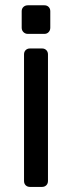

<svg xmlns="http://www.w3.org/2000/svg" viewBox="-20 -539 277 740"><path d="M141.9 -352.2Q152.1 -352.2 158.5 -345.8Q164.9 -339.4 164.9 -329.3V158.4Q164.9 168.6 158.5 175Q152.1 181.4 141.9 181.4H95.5Q85.3 181.4 78.9 175Q72.6 168.6 72.6 158.4V-329.3Q72.6 -339.4 78.9 -345.8Q85.3 -352.2 95.5 -352.2ZM150.9 -518.6Q161.1 -518.6 167.4 -512.3Q173.8 -505.9 173.8 -495.7V-432.2Q173.8 -422 167.4 -415.2Q161.1 -408.4 150.9 -408.4H87.4Q77.2 -408.4 70.4 -415.2Q63.6 -422 63.6 -432.2V-495.7Q63.6 -505.9 70.4 -512.3Q77.2 -518.6 87.4 -518.6Z"/></svg>

Font: Rubik Light
Style: Regular
Weight: 300
Designer: Hubert and Fischer
Foundry: Hubert and Fischer
Version: Version 2.300;gftools[0.9.30]